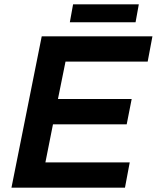

<svg xmlns="http://www.w3.org/2000/svg" viewBox="-20 -868 725 888"><path d="M663 -583H283L248 -410H589L566 -293H225L190 -117H580L558 0H33L173 -700H685ZM318 -848H622L607 -765H303Z"/></svg>

Font: Gontserrat Medium
Style: Italic
Weight: 500
Italic angle: -11.3°
Designer: Julieta Ulanovsky
Foundry: Julieta Ulanovsky
Version: Version 6.001